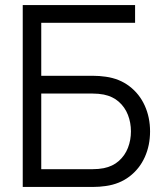

<svg xmlns="http://www.w3.org/2000/svg" viewBox="-20 -740 644 760"><path d="M70 -720H514.7V-649.7H143.3V-440H348Q373.2 -440 398.7 -436.3Q452.7 -428.8 492.3 -398.6Q532 -368.3 553 -321.9Q574 -275.5 574 -220Q574 -164.3 553.1 -118Q532.2 -71.7 492.5 -41.4Q452.8 -11.2 398.7 -3.7Q373.2 0 348 0H70ZM390.7 -74.3Q426.3 -81.5 450.4 -102.9Q474.5 -124.3 486.4 -154.8Q498.3 -185.3 498.3 -220Q498.3 -254.7 486.4 -285.2Q474.5 -315.7 450.4 -337.1Q426.3 -358.5 390.7 -365.7Q370.2 -369.7 346 -369.7H143.3V-70.3H346Q370.2 -70.3 390.7 -74.3Z"/></svg>

Font: Tap Sans
Style: Regular
Weight: 400
Designer: Tap Payments
Foundry: Tap Payments
Version: Version 1.001;Glyphs 3.1.2 (3151)